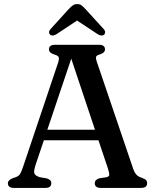

<svg xmlns="http://www.w3.org/2000/svg" viewBox="-20 -919 760 939"><path d="M231 -23Q231 0 202 0H48Q18.5 0 18.5 -23Q18.5 -37 39.5 -46.5L58.5 -53Q72 -58.5 78.2 -68.2Q84.5 -78 93.5 -105L264.5 -613.5Q270 -632 267 -639.5Q264 -647 247 -652Q219.5 -660 219.5 -677.5Q219.5 -700 249 -700H464Q493.5 -700 493.5 -677.5Q493.5 -660 466 -652Q453 -648.5 450.2 -641.8Q447.5 -635 452.5 -620L629 -100.5Q636.5 -77 646 -66Q655.5 -55 673.5 -49.5Q689 -44 694.2 -38.2Q699.5 -32.5 699.5 -23Q699.5 0 670 0H473Q443.5 0 443.5 -23Q443.5 -40 465.5 -47L502 -52.5Q514.5 -56 514.5 -65Q514.5 -74 508 -94.5L461.5 -233H194.5L154 -112.5Q145 -85 147.5 -72.8Q150 -60.5 174 -52.5L209 -46.5Q231 -39.5 231 -23ZM211.5 -284.5H444.5L328.5 -632ZM256.5 -752Q237 -740 225.5 -749Q220.5 -753 220 -760.8Q219.5 -768.5 227.5 -777L316 -874.5Q327 -886 335.8 -892.5Q344.5 -899 357.5 -899Q370.5 -899 379 -892.5Q387.5 -886 398 -874.5L487 -777Q494.5 -768.5 494 -760.8Q493.5 -753 489 -749Q477 -740 457.5 -752L357 -818.5Z"/></svg>

Font: Fraunces 9pt Soft
Style: Regular
Weight: 400
Version: Version 1.000;[0bf87f6ff]